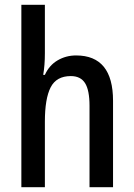

<svg xmlns="http://www.w3.org/2000/svg" viewBox="-20 -780 557 800"><path d="M167 -558Q167 -508 160 -468H167Q185 -508 220 -528.5Q255 -549 297 -549Q451 -549 451 -360V0H353V-339Q353 -404 334.5 -433.5Q316 -463 275 -463Q215 -463 191 -416Q167 -369 167 -273V0H69V-760H167Z"/></svg>

Font: Noto Sans Arabic UI Cn Md
Style: Regular
Weight: 500
Width: 3
Designer: Monotype Design Team, Nadine Chahine and Nizar Qandah
Foundry: Monotype Imaging Inc.
Version: Version 2.010; ttfautohint (v1.8.4.7-5d5b)